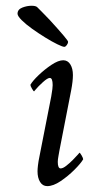

<svg xmlns="http://www.w3.org/2000/svg" viewBox="-20 -631 305 657"><path d="M196.3 -424.8Q211.9 -424.8 220.7 -410.6Q229.5 -396.5 229.5 -374Q229.5 -353.5 223.6 -322.3L183.6 -117.2Q182.6 -111.3 180.2 -98.1Q177.7 -85 177.7 -77.1Q177.7 -54.7 187.5 -54.7Q195.3 -54.7 206.5 -63.5Q217.8 -72.3 229 -83.5Q240.2 -94.7 246.1 -101.6L252 -108.4Q253.9 -108.4 259.3 -99.1Q264.6 -89.8 264.6 -85.9Q256.8 -72.3 234.9 -50.3Q212.9 -28.3 187.5 -11.2Q162.1 5.9 141.6 5.9Q126 5.9 117.2 -8.3Q108.4 -22.5 108.4 -44.9Q108.4 -52.7 109.9 -65.4Q111.3 -78.1 115.2 -96.7L155.3 -300.8Q158.2 -316.4 159.2 -326.2Q160.2 -335.9 160.2 -339.8Q160.2 -364.3 150.4 -364.3Q142.6 -364.3 126.5 -349.6Q110.4 -335 101.6 -324.2L96.7 -318.4Q94.7 -318.4 89.4 -327.6Q84 -336.9 84 -340.8Q91.8 -354.5 112.3 -374Q132.8 -393.6 156.2 -409.2Q179.7 -424.8 196.3 -424.8ZM200.2 -470.7Q194.3 -470.7 176.3 -479.5Q158.2 -488.3 135.3 -502.4Q112.3 -516.6 90.3 -532.2Q68.4 -547.9 54.2 -562Q40 -576.2 40 -584Q40 -598.6 56.2 -605Q72.3 -611.3 87.9 -611.3Q102.5 -611.3 107.4 -606.4L123 -590.8L150.4 -562.5Q212.9 -494.1 212.9 -488.3Q212.9 -482.4 208.5 -476.6Q204.1 -470.7 200.2 -470.7Z"/></svg>

Font: Crimson Text
Style: Italic
Weight: 400
Italic angle: -11°
Designer: Sebastian Kosch
Foundry: Sebastian Kosch
Version: Version 1.100; ttfautohint (v1.8.4)